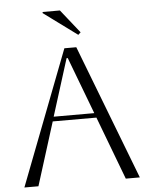

<svg xmlns="http://www.w3.org/2000/svg" viewBox="-60 -946 777 994"><g transform="rotate(-5 329.0 -448.5)"><path d="M26 0 295 -700H357L626 0H553L429 -328H202L99 0ZM302 -648 209 -352H420L308 -648ZM386 -775 373 -763 199 -891V-897H289Z"/></g></svg>

Font: Aboreto
Style: Regular
Weight: 400
Designer: Dominik Jáger
Foundry: Dominik Jáger
Version: Version 1.001; ttfautohint (v1.8.4.7-5d5b)